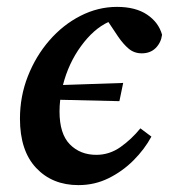

<svg xmlns="http://www.w3.org/2000/svg" viewBox="-20 -524 495 558"><path d="M208 14Q132 14 85 -36Q38 -86 38 -179Q38 -244 61 -302.5Q84 -361 123.5 -406.5Q163 -452 214 -478Q265 -504 320 -504Q374 -504 407.5 -481.5Q441 -459 451 -423Q448 -400 432.5 -384.5Q417 -369 392 -369Q370 -369 354 -382.5Q338 -396 323 -418L295 -460Q252 -440 215.5 -390Q179 -340 163 -277L338 -283L327 -230L155 -234Q154 -226 153.5 -217Q153 -208 153 -200Q153 -135 183 -104.5Q213 -74 260 -74Q298 -74 330 -96.5Q362 -119 388 -151L420 -127Q400 -90 368 -58Q336 -26 295.5 -6Q255 14 208 14Z"/></svg>

Font: Source Serif 4 SmText Semibold
Style: Italic
Weight: 600
Italic angle: -12°
Designer: Frank Grießhammer
Foundry: Adobe
Version: Version 4.005;hotconv 1.1.0;makeotfexe 2.6.0